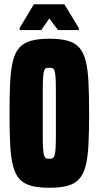

<svg xmlns="http://www.w3.org/2000/svg" viewBox="-20 -879 466 907"><path d="M213 8Q161 8 126.5 -1.5Q92 -11 71.5 -34Q51 -57 41 -97Q31 -137 28 -198Q25 -259 25 -344Q25 -430 28 -490.5Q31 -551 41 -591Q51 -631 71.5 -654Q92 -677 126.5 -686.5Q161 -696 213 -696Q265 -696 299.5 -686.5Q334 -677 354.5 -654Q375 -631 385 -591Q395 -551 398 -490.5Q401 -430 401 -344Q401 -259 398 -198Q395 -137 385 -97Q375 -57 354.5 -34Q334 -11 299.5 -1.5Q265 8 213 8ZM213 -129Q222 -129 228 -131.5Q234 -134 237.5 -144Q241 -154 242.5 -176.5Q244 -199 244 -240Q244 -281 244 -344Q244 -408 244 -448.5Q244 -489 242.5 -512Q241 -535 237.5 -545Q234 -555 228 -557Q222 -559 213 -559Q203 -559 197.5 -557Q192 -555 188.5 -545Q185 -535 183.5 -512Q182 -489 182 -448.5Q182 -408 182 -344Q182 -281 182 -240Q182 -199 183.5 -176.5Q185 -154 188.5 -144Q192 -134 197.5 -131.5Q203 -129 213 -129ZM73 -737V-747L140 -859H284L352 -747V-737H254L213 -792L175 -737Z"/></svg>

Font: Saira ExtraCondensed Black
Style: Regular
Weight: 900
Width: 2
Designer: Hector Gatti with collaboration of the Omnibus-Type team
Foundry: Omnibus-Type
Version: Version 1.101